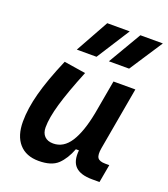

<svg xmlns="http://www.w3.org/2000/svg" viewBox="-145 -898 884 1011"><g transform="rotate(20 296.5 -392.5)"><path d="M189 10.3Q118.2 10.3 79.6 -33.4Q41 -77.1 41 -156.7Q41 -229.5 64.5 -317.4Q87.9 -405.3 140.1 -527.3L261.2 -508.3Q210.4 -383.3 187 -302.7Q163.6 -222.2 163.6 -168.9Q163.6 -137.2 180.9 -119.6Q198.2 -102.1 229.5 -102.1Q287.6 -102.1 324.7 -159.7Q361.8 -217.3 382.8 -325.7V-325.2L417 -517.6H539.6L477.5 -166Q470.7 -127 481 -111.6Q491.2 -96.2 524.4 -96.2H546.9L528.8 4.9H487.8Q421.9 4.9 392.8 -24.2Q363.8 -53.2 370.1 -114.7H353Q330.6 -56.2 295.7 -22.9Q260.7 10.3 189 10.3ZM357.9 -609.4 466.8 -794.9H592.8L471.2 -609.4ZM178.2 -609.4 281.2 -794.9H407.2L288.6 -609.4Z"/></g></svg>

Font: Cascadia Code PL SemiBold
Style: Italic
Weight: 600
Italic angle: -10°
Monospace: yes
Designer: Aaron Bell
Foundry: Saja Typeworks
Version: Version 2404.023; ttfautohint (v1.8.4)